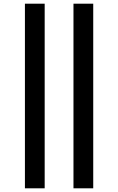

<svg xmlns="http://www.w3.org/2000/svg" viewBox="-20 -780 640 1040"><path d="M485 240V-760H378V240ZM222 240V-760H115V240Z"/></svg>

Font: Noto Sans Mono UI
Style: Bold
Weight: 700
Designer: Monotype Design team
Foundry: Monotype Imaging Inc.
Version: 1.000